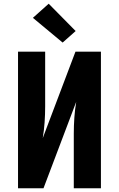

<svg xmlns="http://www.w3.org/2000/svg" viewBox="-20 -1013 640 1033"><path d="M77 0V-735H223V-441Q223 -398 220 -355Q217 -312 210 -270L386 -735H523V0H377V-294Q377 -337 380 -380Q383 -423 390 -465L214 0ZM317 -784 157 -917 242 -993 387 -846Z"/></svg>

Font: Iosevka Heavy Extended
Style: Regular
Weight: 900
Width: 7
Monospace: yes
Designer: Belleve Invis
Foundry: Belleve Invis
Version: Version 32.5.0; ttfautohint (v1.8.4)